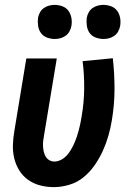

<svg xmlns="http://www.w3.org/2000/svg" viewBox="-20 -760 540 788"><path d="M201 8Q172 8 145 1Q118 -6 96 -21.5Q74 -37 59.5 -60Q45 -83 38.5 -110Q32 -137 33 -165.5Q34 -194 39 -223L88 -520H213L161 -206Q159 -195 157.5 -183.5Q156 -172 156.5 -160.5Q157 -149 159.5 -138Q162 -127 167.5 -117.5Q173 -108 182.5 -102.5Q192 -97 203 -97Q217 -97 230.5 -104Q244 -111 254 -122Q264 -133 271.5 -146Q279 -159 285 -172.5Q291 -186 295.5 -199.5Q300 -213 303.5 -226.5Q307 -240 310 -254Q313 -268 315 -282Q325 -339 325.5 -396.5Q326 -454 319 -509L443 -521Q450 -459 450 -395Q450 -331 439 -266Q434 -235 425 -203.5Q416 -172 402.5 -142Q389 -112 369.5 -83.5Q350 -55 324 -33.5Q298 -12 265.5 -2Q233 8 201 8ZM405 -600Q388 -600 372.5 -606Q357 -612 348 -624.5Q339 -637 336.5 -653.5Q334 -670 336 -687Q338 -698 344 -709Q350 -720 360 -727Q370 -734 381.5 -737Q393 -740 404 -740Q421 -740 436.5 -734Q452 -728 461 -715.5Q470 -703 473 -686.5Q476 -670 473 -653Q471 -642 465 -631Q459 -620 449 -613Q439 -606 427.5 -603Q416 -600 405 -600ZM205 -600Q188 -600 172.5 -606Q157 -612 148 -624.5Q139 -637 136.5 -653.5Q134 -670 136 -687Q138 -698 144 -709Q150 -720 160 -727Q170 -734 181.5 -737Q193 -740 204 -740Q221 -740 236.5 -734Q252 -728 261 -715.5Q270 -703 273 -686.5Q276 -670 273 -653Q271 -642 265 -631Q259 -620 249 -613Q239 -606 227.5 -603Q216 -600 205 -600Z"/></svg>

Font: Iosevka Curly Extrabold
Style: Italic
Weight: 800
Italic angle: -9°
Monospace: yes
Designer: Belleve Invis
Foundry: Belleve Invis
Version: Version 22.1.2; ttfautohint (v1.8.4)